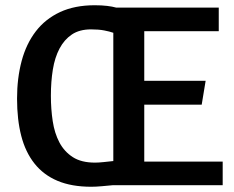

<svg xmlns="http://www.w3.org/2000/svg" viewBox="-20 -706 894 732"><path d="M328 6Q253 6 199.5 -16.5Q146 -39 111.5 -82.5Q77 -126 61 -188Q45 -250 45 -330Q45 -408 62.5 -473.5Q80 -539 116.5 -586.5Q153 -634 209 -660Q265 -686 341 -686Q368 -686 388.5 -683.5Q409 -681 423 -677H814V-587H530V-398H764L749 -307H530V-90H829V0H411Q389 2 367.5 4Q346 6 328 6ZM412 -92V-581Q398 -586 377 -590Q356 -594 327 -594Q283 -594 254 -574.5Q225 -555 207 -521Q189 -487 181.5 -441Q174 -395 174 -341Q174 -290 181 -244Q188 -198 206.5 -163Q225 -128 257.5 -107Q290 -86 342 -86Q356 -86 374.5 -88Q393 -90 412 -92Z"/></svg>

Font: Amaranth
Style: Regular
Weight: 400
Designer: Gesine Todt
Foundry: Gesine Todt
Version: Version 1.001